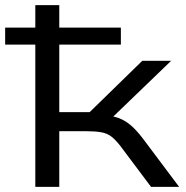

<svg xmlns="http://www.w3.org/2000/svg" viewBox="-27 -725 720 745"><path d="M110 0V-552H-7V-618H110V-705H203V-618H442V-552H203V-290H321L525 -489H637L390 -251L373 -278Q408 -276 432 -267.5Q456 -259 478.5 -240.5Q501 -222 527 -188L668 0H559L439 -160Q420 -184 404 -196Q388 -208 364.5 -212Q341 -216 304 -216H203V0Z"/></svg>

Font: Nunito Sans 10pt Expanded
Style: Regular
Weight: 400
Width: 7
Designer: Vernon Adams
Foundry: Vernon Adams
Version: Version 3.101;gftools[0.9.27]